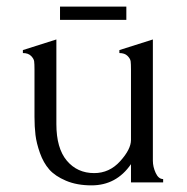

<svg xmlns="http://www.w3.org/2000/svg" viewBox="-20 -550 564 579"><path d="M441 -431V-65Q441 -47 449.5 -28.5Q458 -10 472 -10V0H375V-55Q331 9 256 9Q212 9 179 -5Q146 -19 128.5 -39Q111 -59 100.5 -88.5Q90 -118 87 -143Q84 -168 84 -198V-341Q84 -357 83 -365Q82 -373 73.5 -381.5Q65 -390 49 -390V-399L150 -431V-176Q150 -103 181.5 -65.5Q213 -28 264 -28Q310 -28 342.5 -64Q375 -100 375 -128V-341Q375 -357 374 -365Q373 -373 364.5 -381.5Q356 -390 340 -390V-399ZM161 -490V-530H361V-490Z"/></svg>

Font: Forum
Style: Regular
Weight: 400
Designer: Denis Masharov
Foundry: Denis Masharov
Version: Version 1.000